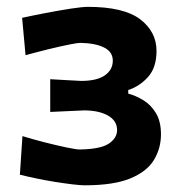

<svg xmlns="http://www.w3.org/2000/svg" viewBox="-20 -530 527 560"><path d="M226.5 10.5Q215.5 10.5 192.2 7.8Q169 5 140.5 0.5Q112 -4 84.8 -9.8Q57.5 -15.5 38 -20.5L45.5 -133Q74.5 -124 109.8 -115Q145 -106 173.8 -100Q202.5 -94 212.5 -94Q273.5 -95 297.5 -111.2Q321.5 -127.5 321.5 -150.5Q321.5 -178 294.8 -193Q268 -208 225 -208Q192 -206.5 169.8 -205.5Q147.5 -204.5 126.5 -203.5V-299Q141.5 -298 164.5 -296.8Q187.5 -295.5 216.5 -294Q262.5 -294 285.8 -310.2Q309 -326.5 309 -353Q309 -378.5 284 -391.2Q259 -404 214.5 -405Q206.5 -405 181.5 -400Q156.5 -395 122.8 -386.8Q89 -378.5 54.5 -369L44.5 -478Q74 -484.5 113 -492Q152 -499.5 186.2 -504.8Q220.5 -510 236.5 -510Q341 -510 388.8 -473.8Q436.5 -437.5 436.5 -381.5Q436.5 -333 411.8 -305.5Q387 -278 354 -267.5V-257Q376.5 -251 398.5 -237.5Q420.5 -224 435 -199.8Q449.5 -175.5 449.5 -138.5Q449.5 -97.5 429.2 -63.8Q409 -30 360.5 -9.8Q312 10.5 226.5 10.5Z"/></svg>

Font: Commissioner Loud SemiBold
Style: Regular
Weight: 600
Designer: Kostas Bartsokas
Foundry: Kostas Bartsokas
Version: Version 1.000; ttfautohint (v1.8.3)